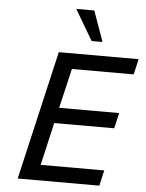

<svg xmlns="http://www.w3.org/2000/svg" viewBox="-63 -1021 816 1071"><g transform="rotate(5 345.5 -485.5)"><path d="M77 0 244 -722H691L671 -635H325L273 -413H609L589 -326H253L198 -87H554L534 0ZM421 -800 320 -971H421L482 -800Z"/></g></svg>

Font: Perun
Style: Italic
Weight: 400
Italic angle: -12°
Foundry: Copyright (c) Stefan Peev, Context Ltd, 2016
Version: Version 1.027